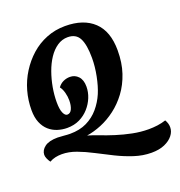

<svg xmlns="http://www.w3.org/2000/svg" viewBox="-162 -818 1141 1215"><g transform="rotate(-20 408.5 -210.5)"><path d="M652 260Q594 260 536 241Q478 222 422.5 194.5Q367 167 313.5 139Q260 111 210 92.5Q160 74 113 74Q91 74 70 78.5Q49 83 30 94Q20 80 14 66Q8 52 8 40Q9 9 38 -12.5Q67 -34 125 -34Q140 -34 165 -31.5Q190 -29 208 -29Q273 -29 321 -52.5Q369 -76 403 -116Q437 -156 458 -205Q477 -250 489.5 -312.5Q502 -375 502 -433Q502 -522 479.5 -565.5Q457 -609 401 -609Q363 -609 330.5 -587Q298 -565 273 -527.5Q248 -490 231 -442.5Q214 -395 205 -344.5Q196 -294 196 -246Q196 -197 207 -173Q218 -149 233 -149Q254 -149 264.5 -172.5Q275 -196 275 -230Q275 -257 267.5 -284Q260 -311 247 -327Q262 -348 283.5 -358Q305 -368 329 -368Q362 -368 384.5 -344Q407 -320 407 -275Q407 -238 392.5 -202Q378 -166 351.5 -136Q325 -106 288 -88Q251 -70 204 -70Q171 -70 139.5 -80Q108 -90 83 -112Q58 -134 43.5 -169Q29 -204 29 -253Q29 -319 46.5 -381Q64 -443 98 -497Q132 -551 178.5 -592.5Q225 -634 284 -657.5Q343 -681 410 -681Q534 -681 602.5 -616Q671 -551 671 -423Q671 -339 648.5 -272Q626 -205 588 -154Q550 -103 502.5 -67Q455 -31 403.5 -10Q352 11 305 18Q337 27 379.5 43.5Q422 60 472.5 76Q523 92 577.5 103Q632 114 686 114Q716 114 745.5 110Q775 106 802 97Q817 122 817 148Q817 177 797 202.5Q777 228 740.5 244Q704 260 652 260Z"/></g></svg>

Font: Sansita Swashed Light
Style: Bold
Weight: 700
Version: Version 1.003